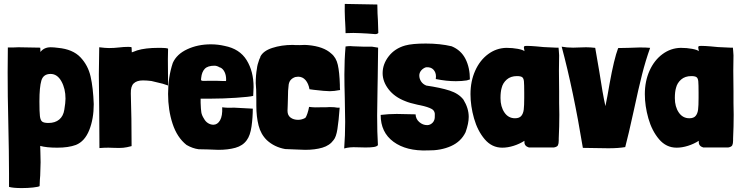

<svg xmlns="http://www.w3.org/2000/svg" viewBox="-20 -746 3780 979"><path d="M26 138Q26 44 22 -138Q19 -252 19 -378Q19 -465 20 -504H48L74 -505L185 -503Q186 -502 186 -481Q205 -505 238 -505Q255 -505 276 -502Q351 -495 390 -454Q429 -413 442 -355.5Q455 -298 458 -215Q458 -140 435 -82.5Q412 -25 367 -7Q329 7 272 7Q217 7 185 -2L186 33Q187 51 187 81Q187 99 185 149Q183 168 182 203Q176 207 149 210Q122 213 91 213Q47 213 26 207ZM238 -369Q201 -369 191 -335.5Q181 -302 181 -229Q181 -175 183.5 -154Q186 -133 195 -126Q204 -119 227 -119Q261 -119 282 -136.5Q303 -154 308 -187Q311 -207 312.5 -219Q314 -231 314 -243Q314 -294 293 -331.5Q272 -369 238 -369Z M679 -489Q721 -502 788 -502Q837 -502 837 -497L836 -445L837 -310L810 -319L752 -333Q728 -336 709 -336Q678 -336 662 -321Q646 -306 647 -269Q651 -146 651 -1Q625 6 608 7.5Q591 9 565 8Q555 7 533 7Q509 7 487 9Q487 -111 486 -169Q484 -299 484 -366Q484 -415 486 -505Q518 -501 536 -501Q562 -501 587 -504Q611 -507 634 -507Q651 -507 651 -504L652 -480V-479Q657 -480 664.5 -483.5Q672 -487 679 -489Z M1020 -141Q1028 -126 1041 -118Q1054 -110 1068 -110Q1089 -110 1102 -132.5Q1115 -155 1113 -199Q1142 -195 1175 -197L1269 -192Q1269 -147 1262.5 -101Q1256 -55 1238 -31Q1218 -3 1180.5 7.5Q1143 18 1093 18Q1074 18 1040 16Q1024 15 993 15Q962 11 931 -7Q883 -45 860 -115Q837 -185 837 -267Q837 -353 861 -425Q881 -470 935 -495Q989 -520 1055 -520Q1091 -520 1125 -512Q1202 -497 1237.5 -439.5Q1273 -382 1273 -302Q1273 -289 1271 -257Q1252 -252 1184 -247.5Q1116 -243 1057 -243H1003V-222Q1004 -189 1006.5 -173.5Q1009 -158 1020 -141ZM1074 -411Q1039 -411 1024 -395Q1009 -379 1006 -350Q1005 -346 1005 -341Q1005 -335 1011 -334Q1017 -333 1041 -334H1085L1115 -333H1128Q1131 -332 1132 -333Q1133 -334 1133 -337V-341Q1133 -362 1125.5 -378Q1118 -394 1105 -401L1101 -402Q1086 -411 1074 -411Z M1681 -32Q1661 -4 1623.5 7Q1586 18 1536 18Q1517 18 1483 16Q1451 14 1434 14Q1379 4 1341 -31Q1310 -61 1298.5 -106Q1287 -151 1287 -207V-238Q1287 -297 1284 -322Q1284 -363 1290 -396Q1292 -416 1302 -443L1308 -456Q1307 -455 1307 -456Q1321 -486 1368 -501.5Q1415 -517 1473 -517Q1478 -516 1509 -516Q1515 -517 1534 -517Q1546 -517 1551 -516Q1630 -509 1669 -473Q1694 -453 1702.5 -415.5Q1711 -378 1713 -313V-302L1714 -287Q1683 -281 1662 -281Q1638 -281 1580 -288L1558 -291Q1553 -320 1538 -337.5Q1523 -355 1500 -355Q1494 -355 1484 -353H1485Q1471 -348 1463 -339Q1455 -331 1452 -315Q1448 -287 1448 -242L1447 -208Q1446 -197 1446 -181Q1446 -158 1461.5 -146.5Q1477 -135 1500 -135Q1519 -135 1537 -145Q1542 -151 1547.5 -167.5Q1553 -184 1556 -201Q1586 -197 1618 -199H1640L1662 -200Q1687 -200 1700 -197H1712Q1707 -129 1700.5 -88Q1694 -47 1681 -32Z M1905 -678Q1905 -668 1907 -642L1909 -578Q1904 -572 1893 -572Q1886 -572 1874 -573.5Q1862 -575 1854 -575Q1842 -575 1816 -577Q1806 -578 1782 -578Q1756 -578 1742 -577Q1742 -598 1740 -632L1739 -648Q1737 -692 1738 -726L1904 -723Q1904 -696 1905 -678ZM1906 -351 1905 -295Q1903 -203 1903 -157Q1903 -71 1907 -6Q1902 1 1886.5 3.5Q1871 6 1844 6Q1813 6 1801 5Q1762 3 1735 11Q1740 -56 1740 -124Q1740 -166 1738 -248Q1736 -316 1736 -366Q1736 -440 1742 -509Q1756 -511 1766 -511Q1775 -511 1780 -510Q1842 -507 1877 -508L1908 -503Q1908 -451 1906 -351Z M2304 -332Q2257 -332 2202 -343Q2203 -347 2203 -356Q2203 -377 2190 -391Q2177 -405 2152 -403Q2137 -398 2127.5 -386.5Q2118 -375 2118 -361Q2118 -345 2127 -331Q2136 -317 2153 -310H2152Q2227 -299 2273 -284Q2319 -269 2343 -238Q2370 -194 2370 -150Q2370 -117 2354 -72Q2331 -24 2279.5 -1Q2228 22 2161 21Q2052 25 1986.5 -23Q1921 -71 1921 -160Q1961 -165 2003 -165L2099 -163Q2100 -139 2118 -123.5Q2136 -108 2158 -108Q2174 -108 2186 -120.5Q2198 -133 2197 -154Q2200 -180 2181 -190.5Q2162 -201 2124 -209L2109 -212Q2068 -221 2047 -230Q1992 -251 1961.5 -290.5Q1931 -330 1931 -373Q1931 -419 1962 -459Q1993 -499 2046 -514Q2082 -524 2151 -524Q2224 -524 2283 -510Q2331 -490 2353.5 -445.5Q2376 -401 2376 -341L2360 -336Q2335 -332 2304 -332Z M2831 -464Q2830 -438 2830 -386Q2830 -316 2831 -281V-221L2832 -161Q2832 -102 2829 -40V-30Q2829 -14 2825 -5.5Q2821 3 2804 6H2677Q2654 -1 2654 -21V-28Q2629 -12 2599 -2.5Q2569 7 2541 7Q2488 7 2451.5 -36Q2415 -79 2397 -142.5Q2379 -206 2379 -266Q2379 -332 2403 -385.5Q2427 -439 2469 -470Q2511 -501 2562 -502Q2593 -502 2620 -497Q2647 -492 2654 -485Q2654 -490 2652 -498Q2650 -506 2653 -510Q2655 -512 2667 -512Q2685 -512 2714.5 -509.5Q2744 -507 2752 -506L2815 -503H2828Q2828 -498 2829.5 -486Q2831 -474 2831 -464ZM2606 -143Q2628 -143 2638 -155Q2648 -167 2650.5 -187Q2653 -207 2653 -247V-273Q2653 -316 2651.5 -331.5Q2650 -347 2642.5 -352.5Q2635 -358 2616 -358Q2584 -358 2564 -340.5Q2544 -323 2538 -298Q2532 -278 2532 -246Q2532 -202 2552 -172.5Q2572 -143 2606 -143Z M3088 -318Q3111 -446 3132 -501L3183 -502Q3221 -504 3242 -504Q3276 -504 3295 -502Q3272 -438 3254 -367Q3236 -296 3212 -184Q3184 -56 3168 4Q3133 10 3082 10L2952 8Q2904 -284 2844 -508Q2870 -503 2902 -503Q2923 -503 2934 -504L2968 -505Q2989 -505 3015 -502L3036 -380Q3053 -267 3067 -205Q3077 -252 3088 -318Z M3720 -464Q3719 -438 3719 -386Q3719 -316 3720 -281V-221L3721 -161Q3721 -102 3718 -40V-30Q3718 -14 3714 -5.5Q3710 3 3693 6H3566Q3543 -1 3543 -21V-28Q3518 -12 3488 -2.5Q3458 7 3430 7Q3377 7 3340.5 -36Q3304 -79 3286 -142.5Q3268 -206 3268 -266Q3268 -332 3292 -385.5Q3316 -439 3358 -470Q3400 -501 3451 -502Q3482 -502 3509 -497Q3536 -492 3543 -485Q3543 -490 3541 -498Q3539 -506 3542 -510Q3544 -512 3556 -512Q3574 -512 3603.5 -509.5Q3633 -507 3641 -506L3704 -503H3717Q3717 -498 3718.5 -486Q3720 -474 3720 -464ZM3495 -143Q3517 -143 3527 -155Q3537 -167 3539.5 -187Q3542 -207 3542 -247V-273Q3542 -316 3540.5 -331.5Q3539 -347 3531.5 -352.5Q3524 -358 3505 -358Q3473 -358 3453 -340.5Q3433 -323 3427 -298Q3421 -278 3421 -246Q3421 -202 3441 -172.5Q3461 -143 3495 -143Z"/></svg>

Font: Londrina Solid Black
Style: Regular
Weight: 900
Designer: Marcelo Magalhaes
Foundry: Marcelo Magalhães
Version: Version 1.002